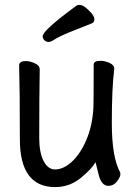

<svg xmlns="http://www.w3.org/2000/svg" viewBox="-20 -739 540 783"><path d="M205 24Q61 24 61 -171Q61 -371 58 -474Q60 -490 85 -490Q102 -490 122 -481Q142 -472 142 -456Q140 -340 140 -175Q140 -118 157.5 -83Q175 -48 205 -48Q238 -48 272.5 -79Q307 -110 332 -168Q357 -226 361 -301Q362 -318 362 -475Q362 -491 390 -491Q407 -491 426.5 -482.5Q446 -474 446 -458Q436 -382 436 -237Q436 -98 470 -36L471 -29Q471 -17 457 1Q443 19 422 19Q393 19 381.5 -29.5Q370 -78 369 -78Q359 -55 312 -15.5Q265 24 205 24ZM178 -568Q167 -568 160.5 -575.5Q154 -583 154 -591Q154 -615 292 -716Q297 -719 303 -719Q316 -719 329.5 -708Q343 -697 354 -684Q365 -671 365 -659Q365 -649 355 -644Q310 -626 267 -609Q224 -592 194 -573Q186 -568 178 -568Z"/></svg>

Font: LXGW WenKai Mono Medium
Style: Regular
Weight: 500
Monospace: yes
Designer: LXGW / Fontworks Inc.
Foundry: LXGW / Fontworks Inc.
Version: Version 1.520; June 14, 2025